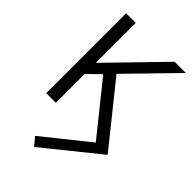

<svg xmlns="http://www.w3.org/2000/svg" viewBox="-302 -846 1257 1257"><g transform="rotate(45 326.5 -217.5)"><path d="M276 305 653 1 319 -415 636 -740H532L172 -370V-740H83V0H172V-267L259 -352L541 -1L229 249Z"/></g></svg>

Font: Cheyenne Sans
Style: Regular
Weight: 400
Designer: The Public Sans project authors (U.S. Web Design System), Libre Franklin designed by Pablo Impallari and Rodrigo Fuenzal
Foundry: The Cheyenne Sans Project Authors
Version: Version 2.007